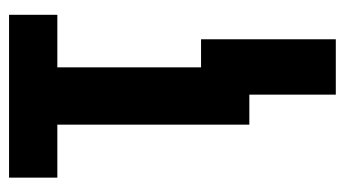

<svg xmlns="http://www.w3.org/2000/svg" viewBox="-194 -394 784 437"><g transform="rotate(-90 198.5 -175.0)"><path d="M383.8 -546.9V-437H264.2V-109.9H328.1V196.8H202.1V0H133.8V-437H13.2V-546.9Z"/></g></svg>

Font: Open Sans Condensed
Style: Bold
Weight: 700
Width: 3
Designer: Monotype Design Team
Foundry: Monotype Imaging Inc.
Version: Version 3.003; ttfautohint (v1.8.4)